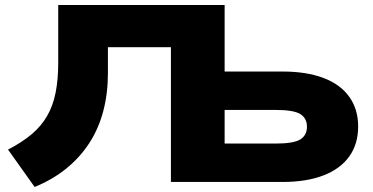

<svg xmlns="http://www.w3.org/2000/svg" viewBox="-20 -725 1485 765"><path d="M118 20 12 -129Q68 -158 106 -190Q144 -222 167.5 -262.5Q191 -303 201.5 -355.5Q212 -408 212 -475V-705H875V-440H1106Q1201 -440 1268.5 -414.5Q1336 -389 1371.5 -339.5Q1407 -290 1407 -221Q1407 -151 1371.5 -101.5Q1336 -52 1268.5 -26Q1201 0 1106 0H661V-537H410V-434Q410 -353 391.5 -282.5Q373 -212 335.5 -154.5Q298 -97 243.5 -53Q189 -9 118 20ZM875 -153H1078Q1150 -153 1176.5 -169.5Q1203 -186 1203 -220Q1203 -254 1176.5 -270.5Q1150 -287 1078 -287H875Z"/></svg>

Font: Nunito Sans 10pt Expanded Black
Style: Regular
Weight: 900
Width: 7
Designer: Vernon Adams
Foundry: Vernon Adams
Version: Version 3.101;gftools[0.9.27]